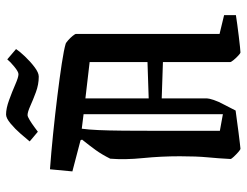

<svg xmlns="http://www.w3.org/2000/svg" viewBox="-110 -695 814 634"><g transform="rotate(-90 297.0 -378.0)"><path d="M90 -421Q104 -449 118.5 -469Q133 -489 153 -514L151 -519L48 -546L55 -620Q110 -616 173.5 -609.5Q237 -603 297.5 -595.5Q358 -588 404 -581Q450 -574 470 -568Q473 -567 481 -560Q489 -553 495.5 -545Q502 -537 502 -534V-60L564 -45V-6Q552 -4 533 -1.5Q514 1 494 3.5Q474 6 459 7.5Q444 9 441 9Q438 9 430 1.5Q422 -6 415.5 -14Q409 -22 409 -25V-247L289 -251V-101Q289 -95 284 -79.5Q279 -64 268 -44L249 -7Q239 -6 219 -3Q199 0 178 2.5Q157 5 141.5 7Q126 9 123 9Q120 9 112 2Q104 -5 96.5 -13Q89 -21 89 -24Q91 -63 94.5 -99.5Q98 -136 98 -191Q98 -253 92 -313Q86 -373 90 -421ZM182 -59 237 -49V-509L189 -515Q186 -493 184.5 -460.5Q183 -428 182.5 -376Q182 -324 182 -246.5Q182 -169 182 -59ZM409 -489 289 -503V-294L409 -298ZM361 -657Q335 -657 309.5 -666.5Q284 -676 264 -685Q244 -694 234 -694Q229 -694 217.5 -687Q206 -680 194.5 -671.5Q183 -663 179 -660L147 -687Q156 -698 172 -716.5Q188 -735 206 -750Q224 -765 236 -765Q256 -765 283.5 -755Q311 -745 335 -734.5Q359 -724 369 -724Q377 -724 393.5 -737.5Q410 -751 418 -761L452 -732Q445 -721 428 -703Q411 -685 392.5 -671Q374 -657 361 -657Z"/></g></svg>

Font: Grenze Gotisch
Style: Regular
Weight: 400
Designer: Renata Polastri
Foundry: Omnibus-Type
Version: Version 1.001